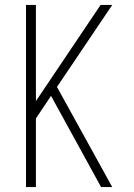

<svg xmlns="http://www.w3.org/2000/svg" viewBox="-20 -755 540 775"><path d="M85 0V-735H125V-347L386 -735H433L210 -404L433 0H388L186 -368L125 -277V0Z"/></svg>

Font: Iosevka Extralight
Style: Regular
Weight: 200
Monospace: yes
Designer: Belleve Invis
Foundry: Belleve Invis
Version: Version 32.0.1; ttfautohint (v1.8.4)